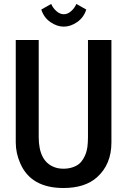

<svg xmlns="http://www.w3.org/2000/svg" viewBox="-20 -943 643 976"><path d="M189.9 -894.5 240.2 -922.9Q249.5 -901.4 267.3 -886Q285.2 -870.6 304.4 -870.6Q323.7 -870.6 341.3 -886Q358.9 -901.4 368.2 -922.9L418.5 -894.5Q405.8 -854 372.3 -830.8Q338.9 -807.6 304.2 -807.6Q269.5 -807.6 236.1 -830.8Q202.6 -854 189.9 -894.5ZM60.1 -218.8V-739.7H176.8V-246.6Q176.8 -123 256.3 -93.3Q276.9 -85.4 302.2 -85.4Q327.6 -85.4 348.1 -92.3Q368.7 -99.1 381.3 -109.4Q394 -119.6 403.3 -135.5Q412.6 -151.4 417 -164.6Q421.4 -177.7 424.3 -195.8Q427.2 -219.2 427.2 -246.6V-739.7H546.4V-218.8Q546.4 -106.9 472.7 -41.5Q411.6 12.7 302.7 12.7Q137.2 12.7 83 -112.8Q60.1 -164.6 60.1 -218.8Z"/></svg>

Font: News Cycle
Style: Bold
Weight: 700
Version: Version 0.5.1